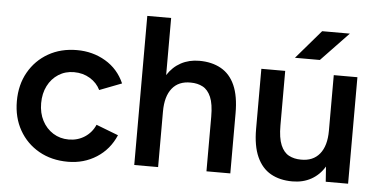

<svg xmlns="http://www.w3.org/2000/svg" viewBox="-50 -793 1772 898"><g transform="rotate(5 836.5 -344.0)"><path d="M296 12Q219 12 160 -21.5Q101 -55 67.5 -114Q34 -173 34 -250Q34 -327 67.5 -386Q101 -445 159.5 -478.5Q218 -512 294 -512Q368 -512 428 -476.5Q488 -441 517 -375L413 -335Q397 -368 364 -388Q331 -408 289 -408Q248 -408 216 -387.5Q184 -367 166 -331.5Q148 -296 148 -250Q148 -204 166.5 -168.5Q185 -133 217.5 -112.5Q250 -92 291 -92Q333 -92 366 -113.5Q399 -135 415 -172L519 -132Q490 -64 430.5 -26Q371 12 296 12Z M607 0V-700H719V-432Q744 -471 782 -491.5Q820 -512 868 -512Q927 -512 970 -488Q1013 -464 1035.5 -413.5Q1058 -363 1058 -282V0H946V-256Q946 -316 932 -348.5Q918 -381 893.5 -394Q869 -407 837 -407Q780 -408 749.5 -370Q719 -332 719 -261V0Z M1350 12Q1291 12 1248.5 -12Q1206 -36 1183 -87Q1160 -138 1160 -218V-500H1272V-244Q1272 -185 1286 -152Q1300 -119 1324.5 -106Q1349 -93 1381 -93Q1438 -92 1469 -130Q1500 -168 1500 -239V-500H1611V0H1506L1501 -71Q1477 -31 1438.5 -9.5Q1400 12 1350 12ZM1312 -565 1428 -700H1558L1429 -565Z"/></g></svg>

Font: Figtree Light SemiBold
Style: Regular
Weight: 600
Version: Version 2.002